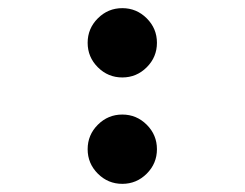

<svg xmlns="http://www.w3.org/2000/svg" viewBox="-20 -496 600 471"><path d="M340 -451Q365 -426 365 -391Q365 -356 340 -331Q315 -306 280 -306Q245 -306 220 -331Q195 -356 195 -391Q195 -426 220 -451Q245 -476 280 -476Q315 -476 340 -451ZM340 -190Q365 -165 365 -130Q365 -95 340 -70Q315 -45 280 -45Q245 -45 220 -70Q195 -95 195 -130Q195 -165 220 -190Q245 -215 280 -215Q315 -215 340 -190Z"/></svg>

Font: Brass Mono
Style: Regular
Weight: 400
Monospace: yes
Version: Version 1.100; ttfautohint (v1.8.3) -l 8 -r 50 -G 200 -x 14 